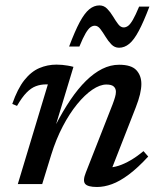

<svg xmlns="http://www.w3.org/2000/svg" viewBox="-20 -698 603 728"><path d="M44.5 -296.5 26.5 -304Q46.5 -361.5 72.2 -394Q98 -426.5 129 -439.8Q160 -453 194 -453Q205.5 -453 216 -452Q226.5 -451 237 -449.2Q247.5 -447.5 258.5 -444.5L191 -221.5V-224Q218.5 -277 247.2 -319.5Q276 -362 306 -391.5Q336 -421 367.5 -436.8Q399 -452.5 431.5 -452.5Q478 -452.5 497 -432Q516 -411.5 516 -379.5Q516 -362.5 510.8 -340.2Q505.5 -318 494.5 -290L395.5 -37L388 -63Q408 -62.5 429.8 -69.5Q451.5 -76.5 475.5 -90.5Q499.5 -104.5 524 -125L542 -104.5Q502.5 -61.5 468.2 -36Q434 -10.5 404.5 0.2Q375 11 348 11Q312.5 11 302.8 -1Q293 -13 305.5 -44L407 -302.5Q413 -318.5 416.2 -329.8Q419.5 -341 419.5 -350Q419.5 -362.5 411.2 -370Q403 -377.5 383.5 -377.5Q359 -377.5 330.2 -358Q301.5 -338.5 272.5 -303Q243.5 -267.5 218 -218.8Q192.5 -170 174.5 -112L140 0H47.5L161.5 -378Q160 -378 158.2 -378Q156.5 -378 154.5 -378Q134 -378 116 -371.2Q98 -364.5 80.8 -347Q63.5 -329.5 44.5 -296.5ZM546.5 -673Q524.5 -615 506.2 -580.8Q488 -546.5 470 -531.8Q452 -517 431.5 -517Q414.5 -517 402.2 -529.8Q390 -542.5 380 -559Q370 -575.5 360.5 -588Q351 -600.5 339.5 -600.5Q331 -600.5 322.8 -594.5Q314.5 -588.5 304.5 -571.5Q294.5 -554.5 281 -521.5H242Q264 -580 282.2 -614Q300.5 -648 318.5 -662.8Q336.5 -677.5 357 -677.5Q374 -677.5 386.2 -665Q398.5 -652.5 408.5 -635.8Q418.5 -619 428 -606.5Q437.5 -594 449 -594Q457.5 -594 465.8 -600Q474 -606 484 -623.2Q494 -640.5 507.5 -673Z"/></svg>

Font: Newsreader 16pt Medium
Style: Italic
Weight: 500
Italic angle: -17°
Designer: Hugues Gentile
Foundry: Production Type
Version: Version 1.003